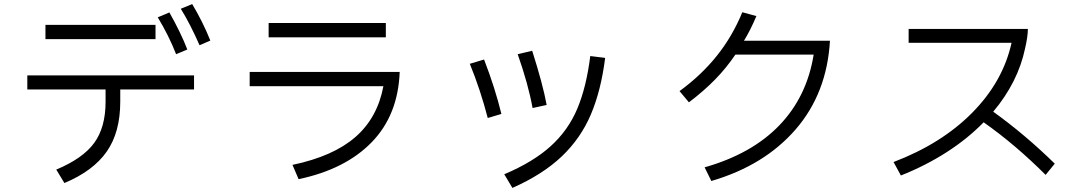

<svg xmlns="http://www.w3.org/2000/svg" viewBox="-20 -862 5320 942"><path d="M923 -842Q975 -755 1012 -663L959 -640Q913 -745 867 -819ZM844 -596Q809 -686 754 -777L811 -801Q868 -700 899 -619ZM203 -740H743V-670H203ZM114 -423V-492H932V-423H570V-363Q570 -213 503.5 -118Q437 -23 296 36L256 -30Q386 -84 442 -160.5Q498 -237 498 -363V-423Z M1298 -749H1873V-679H1298ZM1205 -509H1941Q1933 -297 1803.5 -164Q1674 -31 1445 17L1415 -53Q1615 -95 1723.5 -189.5Q1832 -284 1861 -439H1205Z M2593 -332Q2572 -448 2520 -596L2591 -613Q2644 -447 2662 -347ZM2454 -7Q2596 -67 2682 -145Q2768 -223 2812.5 -329Q2857 -435 2876 -587L2949 -578Q2929 -418 2879 -300.5Q2829 -183 2736 -94.5Q2643 -6 2494 60ZM2373 -283Q2337 -422 2285 -549L2355 -570Q2409 -430 2440 -303Z M4052 -662Q4037 -404 3883.5 -227Q3730 -50 3470 26L3437 -41Q3669 -107 3804 -247.5Q3939 -388 3972 -594H3588Q3544 -529 3489 -472.5Q3434 -416 3360 -360L3314 -415Q3422 -494 3498 -589.5Q3574 -685 3622 -802L3691 -783Q3661 -712 3630 -662Z M5110 -4Q4961 -153 4806 -262Q4727 -181 4624 -115Q4521 -49 4400 -1L4364 -67Q4600 -157 4750.5 -309.5Q4901 -462 4943 -652H4438V-720H5023Q5023 -683 5009 -623Q4974 -458 4853 -314Q5009 -202 5155 -59Z"/></svg>

Font: PlemolJP
Style: Regular
Weight: 400
Monospace: yes
Version: v2.0.4; ttfautohint (v1.8.4.7-5d5b-dirty) -l 6 -r 45 -G 200 